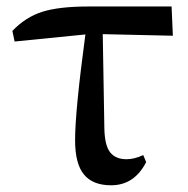

<svg xmlns="http://www.w3.org/2000/svg" viewBox="-20 -548 572 583"><path d="M292 -444.3 296.9 -158.2Q297.9 -106.4 314.5 -85.4Q331.1 -64.5 364.3 -64.5Q387.7 -64.5 415 -77.1L423.8 -55.7Q387.7 14.6 317.4 14.6Q261.7 14.6 234.9 -18.1Q208 -50.8 208 -122.1Q208 -210.9 239.3 -443.4L24.4 -421.9L17.6 -454.1Q57.6 -496.1 108.4 -512.2Q159.2 -528.3 249 -528.3H501L504.9 -439.5Z"/></svg>

Font: GenYoMin TW TTF SemiBold
Style: Regular
Weight: 600
Version: Version 1.300